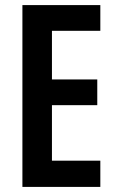

<svg xmlns="http://www.w3.org/2000/svg" viewBox="-20 -734 458 754"><path d="M374 0V-103H184V-321H362V-422H184V-613H374V-714H68V0Z"/></svg>

Font: Noto Sans Lao Looped ExtraCondensed SemiBold
Style: Regular
Weight: 600
Width: 2
Designer: Mark Frömberg, Ben Mitchell
Foundry: The Fontpad Ltd
Version: Version 1.002